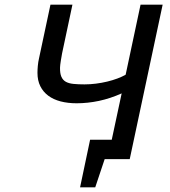

<svg xmlns="http://www.w3.org/2000/svg" viewBox="-20 -682 729 823"><path d="M290.5 -662.1 246.1 -453.1Q245.1 -447.8 243.7 -439.2Q242.2 -430.7 240.7 -421.9Q239.3 -413.1 238.3 -404.8Q237.3 -396.5 237.3 -392.1Q236.8 -367.2 243.2 -352.8Q249.5 -338.4 262.5 -331.3Q275.4 -324.2 295.4 -322.3Q315.4 -320.3 342.3 -320.3Q366.2 -320.3 391.4 -323.5Q416.5 -326.7 439.7 -332.3Q462.9 -337.9 483.2 -345.5Q503.4 -353 518.6 -361.8L582.5 -662.1H677.2L536.1 0H428.7L388.2 121.1H323.2L366.2 -83H459L501.5 -281.7Q452.6 -259.8 404.1 -249.5Q355.5 -239.3 308.6 -239.3Q271 -239.3 240 -247.3Q209 -255.4 187 -271.7Q165 -288.1 152.8 -312.5Q140.6 -336.9 140.6 -369.6Q140.6 -382.8 142.1 -399.7Q143.6 -416.5 147.5 -433.1L196.3 -662.1Z"/></svg>

Font: PT Astra Sans
Style: Italic
Weight: 400
Italic angle: -16°
Designer: A.Korolkova, I. Chaeva
Foundry: ParaType Ltd
Version: Version 1.001; ttfautohint (v1.6)